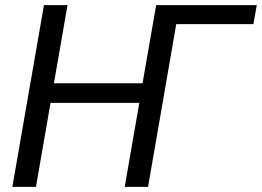

<svg xmlns="http://www.w3.org/2000/svg" viewBox="-20 -731 1024 751"><path d="M190.9 -405.3H537.6L590.8 -710.9H984.4L971.2 -636.7H669.4L559.1 0H467.8L524.9 -328.6H177.7L120.6 0H28.3L151.9 -710.9H244.1Z"/></svg>

Font: Roboto
Style: Italic
Weight: 400
Italic angle: -12°
Designer: Google
Version: Version 2.134; 2016; ttfautohint (v1.6)